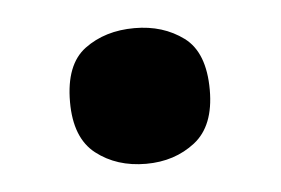

<svg xmlns="http://www.w3.org/2000/svg" viewBox="-28 -469 342 234"><g transform="rotate(-5 142.5 -352.0)"><path d="M57 -352Q57 -398 82 -416.5Q107 -435 143 -435Q178 -435 203 -416.5Q228 -398 228 -352Q228 -308 203 -288.5Q178 -269 143 -269Q107 -269 82 -288.5Q57 -308 57 -352Z"/></g></svg>

Font: Noto Sans Tai Tham
Style: Bold
Weight: 700
Designer: Monotype Design Team 2013. Revised by David WIlliams 2020
Foundry: Monotype Imaging Inc.
Version: Version 2.002; ttfautohint (v1.8.4.7-5d5b)